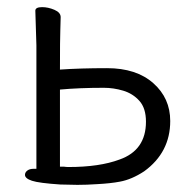

<svg xmlns="http://www.w3.org/2000/svg" viewBox="-20 -502 540 538"><path d="M197 16 149 15Q89 11 69.5 4.5Q50 -2 50 -12Q50 -19 56.5 -24Q63 -29 74 -29H82V-375L79 -472Q79 -482 98 -482Q115 -482 132.5 -474.5Q150 -467 150 -454Q150 -442 149 -417.5Q148 -393 148 -307Q205 -311 280 -311Q362 -311 409.5 -269Q457 -227 457 -163Q457 -75 384 -22Q349 1 316 7Q290 12 252 14Q223 16 197 16ZM172 -34Q259 -34 315 -55Q389 -81 389 -161Q389 -199 370.5 -219.5Q352 -240 325 -248Q298 -256 271 -256Q202 -256 148 -251V-35H159Q165 -34 172 -34Z"/></svg>

Font: LXGW WenKai Mono TC
Style: Regular
Weight: 400
Designer: LXGW / Fontworks Inc.
Foundry: LXGW / Fontworks Inc.
Version: Version 1.330